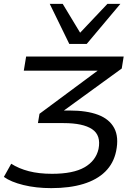

<svg xmlns="http://www.w3.org/2000/svg" viewBox="-46 -782 702 992"><path d="M219 190Q140 190 75 174Q10 158 -26 132L12 64Q51 89 103 102.5Q155 116 223 116Q332 116 390.5 82.5Q449 49 463 -12Q477 -83 430 -114.5Q383 -146 283 -146H150L158 -194L491 -441L486 -417H77L89 -490H593L583 -428L258 -192L244 -211H313Q402 -211 460.5 -189Q519 -167 544 -120.5Q569 -74 554 -1Q541 62 498 104.5Q455 147 384.5 168.5Q314 190 219 190ZM312 -555 211 -762H278L368 -613L509 -762H576L402 -555Z"/></svg>

Font: Nunito Sans 10pt Expanded
Style: Italic
Weight: 400
Width: 7
Italic angle: -9°
Designer: Vernon Adams
Foundry: Vernon Adams
Version: Version 3.101;gftools[0.9.27]